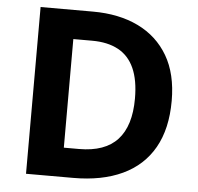

<svg xmlns="http://www.w3.org/2000/svg" viewBox="-51 -767 843 819"><g transform="rotate(5 370.0 -357.0)"><path d="M682 -364Q682 -244 636 -163Q590 -82 502.5 -41Q415 0 292 0H90V-714H314Q426 -714 508.5 -674Q591 -634 636.5 -556.5Q682 -479 682 -364ZM525 -360Q525 -439 502 -490Q479 -541 433.5 -565.5Q388 -590 322 -590H241V-125H306Q417 -125 471 -184Q525 -243 525 -360Z"/></g></svg>

Font: Noto Sans Kannada
Style: Regular
Weight: 400
Designer: Jelle Bosma - Monotype Design Team
Foundry: Monotype Imaging Inc.
Version: Version 2.003